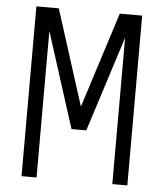

<svg xmlns="http://www.w3.org/2000/svg" viewBox="-53 -781 705 828"><g transform="rotate(5 300.0 -367.5)"><path d="M71 0V-735H168L300 -321L432 -735H529V0H464V-634L332 -221H268L136 -634V0Z"/></g></svg>

Font: Iosevka Custom Light Extended
Style: Regular
Weight: 300
Width: 7
Monospace: yes
Designer: Belleve Invis
Foundry: Belleve Invis
Version: Version 11.2.4; ttfautohint (v1.8.4)